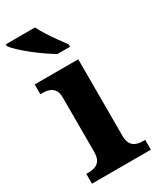

<svg xmlns="http://www.w3.org/2000/svg" viewBox="-201 -832 749 898"><g transform="rotate(-30 173.5 -383.0)"><path d="M16.6 0V-53H29Q49.3 -53 65.2 -59Q81.1 -64.9 90.5 -80.3Q100 -95.7 100 -124.1V-416.1Q100 -443.2 90.3 -457.4Q80.5 -471.7 64.6 -477.3Q48.7 -483 29 -483H16.8V-536H252V-123.9Q252 -95.8 261.3 -80.3Q270.5 -64.8 286.9 -58.9Q303.3 -53 323 -53H334.8V0ZM179.8 -606Q156.3 -620 128.1 -639.5Q99.9 -659 72.4 -681Q45 -703 23.8 -723Q2.6 -743 -6.4 -756V-766H151.1Q162.1 -744 179.2 -717Q196.3 -690 215.1 -664Q234 -638 248 -619V-606Z"/></g></svg>

Font: Noto Serif Khmer
Style: Regular
Weight: 400
Designer: Danh Hong and the Monotype Design Team
Foundry: Monotype Imaging Inc.
Version: Version 2.003